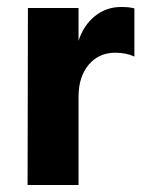

<svg xmlns="http://www.w3.org/2000/svg" viewBox="-20 -530 410 550"><path d="M205 0H59L60 -507H205V-413Q219 -457 251.5 -483.5Q284 -510 327 -510Q351 -510 365 -506V-368Q341 -379 310 -379Q263 -379 234 -344.5Q205 -310 205 -253Z"/></svg>

Font: Hind Jalandhar
Style: Bold
Weight: 700
Designer: Namrata Goyal
Foundry: Indian Type Foundry
Version: Version 0.702;PS 1.0;hotconv 1.0.81;makeotf.lib2.5.63406